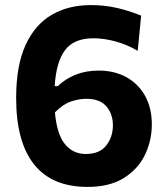

<svg xmlns="http://www.w3.org/2000/svg" viewBox="-20 -722 657 755"><path d="M324 13Q184.5 13 114 -75.5Q43.5 -164 43.5 -336.5Q43.5 -464 80.5 -544.8Q117.5 -625.5 183.5 -663.8Q249.5 -702 337 -702Q393 -702 442.5 -690.2Q492 -678.5 535 -660.5L521.5 -522Q480.5 -546.5 434.8 -559Q389 -571.5 347 -571.5Q271 -571.5 236 -525.2Q201 -479 195 -383.5L207 -383Q236 -411.5 276.8 -428Q317.5 -444.5 368 -444.5Q430 -444.5 477 -418.5Q524 -392.5 550.5 -345Q577 -297.5 577 -232.5Q577 -169.5 550 -113.2Q523 -57 467 -22Q411 13 324 13ZM319.5 -333.5Q290.5 -333.5 258.8 -322.8Q227 -312 196 -280Q203.5 -194.5 235.2 -155.5Q267 -116.5 317 -116.5Q372 -116.5 398 -150.2Q424 -184 424 -229Q424 -273.5 398.5 -303.5Q373 -333.5 319.5 -333.5Z"/></svg>

Font: Commissioner
Style: Bold
Weight: 700
Designer: Kostas Bartsokas
Foundry: Kostas Bartsokas
Version: Version 1.000; ttfautohint (v1.8.3)